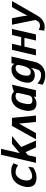

<svg xmlns="http://www.w3.org/2000/svg" viewBox="1415 -2143 911 3781"><g transform="rotate(-90 1870.5 -252.5)"><path d="M88 -237Q91 -250 99 -274Q123 -349 168.5 -398Q214 -447 267.5 -467Q321 -487 385 -487Q440 -487 472 -478Q504 -469 547 -442L509 -352Q441 -401 365 -401Q311 -401 270 -353Q229 -305 216 -252Q198 -179 215 -130Q233 -75 288 -75Q369 -75 477 -153L463 -56Q369 11 265 11Q201 11 158.5 -9Q116 -29 99 -63.5Q82 -98 78 -143Q74 -188 88 -237Z M554 0 713 -688H830L746 -320L930 -472H1082L866 -291L993 0H858L765 -206L705 -156L669 0Z M1485 0H1360L1327 -334L1140 0H1018L1282 -473H1440Z M1590 -238Q1621 -376 1703 -437Q1758 -479 1827 -482Q1852 -482 1864 -480Q1917 -473 1954 -435L2018 -456L2093 -472L1984 0H1851L1856 -23V-26L1861 -44Q1793 11 1718 11Q1695 11 1674.5 5.5Q1654 0 1630 -16Q1606 -32 1594 -59.5Q1582 -87 1577.5 -131.5Q1573 -176 1590 -238ZM1725 -246Q1724 -242 1722.5 -233Q1721 -224 1720 -219Q1709 -171 1711 -139Q1714 -70 1784 -70Q1814 -70 1834.5 -78Q1855 -86 1865.5 -102.5Q1876 -119 1879 -127Q1882 -135 1886 -151Q1899 -208 1925 -324Q1932 -356 1932 -378Q1909 -401 1872 -401Q1759 -401 1725 -246Z M2141 -236Q2142 -240 2144 -249Q2146 -258 2148 -263Q2174 -352 2233 -415.5Q2292 -479 2395 -482Q2422 -482 2437 -477Q2478 -469 2503 -426L2517 -482H2648L2543 -28Q2522 67 2452.5 125Q2383 183 2278 183Q2178 183 2093 132L2116 30Q2161 67 2198.5 84Q2236 101 2294 101Q2319 101 2338 91.5Q2357 82 2367.5 72Q2378 62 2388 38Q2398 14 2401 4Q2404 -6 2411 -34L2424 -95Q2366 -22 2285 -22Q2203 -22 2159 -73.5Q2115 -125 2141 -236ZM2275 -237Q2273 -227 2273 -220Q2269 -191 2270 -165.5Q2271 -140 2288.5 -122Q2306 -104 2337 -103Q2347 -102 2359 -105Q2398 -113 2424.5 -157.5Q2451 -202 2462 -249L2477 -311Q2485 -345 2480 -363Q2473 -401 2424 -401Q2374 -401 2334 -359Q2294 -317 2275 -237Z M2670 0 2779 -472H2899L2858 -291H3030L3072 -472H3192L3083 0H2963L3015 -227H2843L2790 0Z M3274 -472H3402L3426 -348Q3449 -232 3453 -168Q3506 -275 3621 -472H3741L3457 22Q3414 98 3356 135Q3298 172 3239 172Q3208 172 3157 164L3173 54Q3204 71 3228 76Q3248 81 3270 78Q3293 77 3311.5 65Q3330 53 3338 41.5Q3346 30 3360 6Q3364 -1 3367 -8Q3366 -16 3362.5 -34Q3359 -52 3358 -59Z"/></g></svg>

Font: Coval
Style: ExtraBold Italic
Weight: 800
Foundry: Context Ltd
Version: Version 001.000